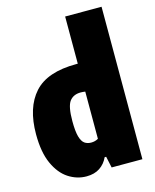

<svg xmlns="http://www.w3.org/2000/svg" viewBox="-121 -890 794 983"><g transform="rotate(-15 276.0 -398.5)"><path d="M215 11Q164 11 119.5 -18Q75 -47 47.5 -107.8Q20 -168.5 20 -264Q20 -405 88.8 -481.5Q157.5 -558 312 -558H320V-808H513V0H350L337 -60H329Q314 -27 285.5 -8Q257 11 215 11ZM282 -150Q303.5 -150 320 -160V-410Q314 -411 307 -411.5Q300 -412 296 -412Q257 -412 237 -385.5Q217 -359 217 -281Q217 -227 225 -198.8Q233 -170.5 247.5 -160.2Q262 -150 282 -150Z"/></g></svg>

Font: Encode Sans Condensed Black
Style: Regular
Weight: 900
Width: 3
Designer: Multiple Designers
Foundry: Impallari Type
Version: Version 3.000; ttfautohint (v1.8.3) -l 8 -r 50 -G 200 -x 14 